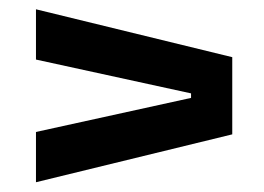

<svg xmlns="http://www.w3.org/2000/svg" viewBox="-20 -510 554 403"><path d="M381 -314 55.5 -385V-490.5L467.5 -390V-228L55.5 -127.5V-233L381 -304.5Z"/></svg>

Font: Anek Bangla
Style: Semi-bold
Weight: 600
Designer: Sulekha Rajkumar (Bangla), Yesha Goshar (Latin)
Foundry: Ek Type
Version: Version 1.002;March 21, 2022;FontCreator 13.0.0.2683 64-bit